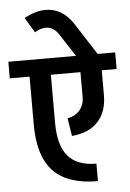

<svg xmlns="http://www.w3.org/2000/svg" viewBox="-96 -946 689 1015"><g transform="rotate(-5 248.5 -438.0)"><path d="M532 -645V-557H453V-425Q453 -338 405.5 -285.5Q358 -233 266 -225L251 -320Q293 -328 316.5 -356Q340 -384 340 -425V-557H183V-301Q183 -182 231.5 -125Q280 -68 382 -68V25Q222 25 146 -54.5Q70 -134 70 -301V-557H-35V-645ZM439 -645H324L246 -765Q219 -807 177 -807Q151 -807 119 -788L71 -868Q131 -901 185 -901Q228 -901 264.5 -879.5Q301 -858 329 -816Z"/></g></svg>

Font: Akshar Medium
Style: Regular
Weight: 500
Designer: Tall Chai
Foundry: Tall Chai
Version: Version 1.000